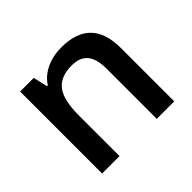

<svg xmlns="http://www.w3.org/2000/svg" viewBox="-130 -722 894 894"><g transform="rotate(-45 317.5 -275.0)"><path d="M557.1 0H441.9V-332Q441.9 -394.5 416.7 -425.3Q391.6 -456.1 336.9 -456.1Q264.2 -456.1 230.5 -413.1Q196.8 -370.1 196.8 -269V0H82V-540H171.9L188 -469.2H193.8Q218.3 -507.8 263.2 -528.8Q308.1 -549.8 362.8 -549.8Q557.1 -549.8 557.1 -352.1Z"/></g></svg>

Font: f2_56222          
Style: Regular
Weight: 600
Foundry: Ascender Corporation
Version: Version 1.10